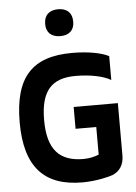

<svg xmlns="http://www.w3.org/2000/svg" viewBox="-61 -962 722 1017"><g transform="rotate(-5 300.0 -453.5)"><path d="M535 -518V-645C496 -665 427 -679 340 -679C129 -679 32 -578 32 -336C32 -98 134 9 336 9C412 9 483 -10 498 -16C537 -32 559 -66 559 -115V-393H324V-277H434V-130C413 -122 387 -114 352 -114C226 -114 162 -179 162 -337C162 -494 222 -556 348 -556C427 -556 497 -541 535 -518ZM212 -842C212 -800 238 -773 287 -773C335 -773 361 -800 361 -842V-845C361 -889 335 -916 287 -916C238 -916 212 -889 212 -845Z"/></g></svg>

Font: LT Wave Mono Bold
Style: Regular
Weight: 700
Designer: Daniel Lyons
Version: Version 2.5 (Glyphs App)